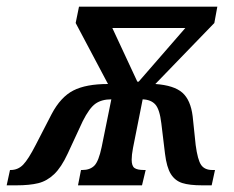

<svg xmlns="http://www.w3.org/2000/svg" viewBox="-66 -556 702 576"><path d="M-36 -46H-34Q-12 -46 3.5 -62Q19 -78 41 -121L89 -214Q116 -265 154 -284.5Q192 -304 258 -304L161 -487L171 -536H586L577 -487L400 -304Q456 -300 481 -278Q506 -256 512 -207L521 -121Q527 -76 537.5 -61Q548 -46 571 -46H579L569 0H541Q502 0 480.5 -7Q459 -14 446.5 -34Q434 -54 429 -95L418 -186Q413 -228 400 -242.5Q387 -257 362 -258L333 -112Q329 -91 329 -77Q329 -58 337.5 -52Q346 -46 366 -46H371L360 0H168L177 -46H181Q204 -46 217 -59Q230 -72 239 -115L268 -258Q239 -258 220.5 -245Q202 -232 182 -192L137 -95Q118 -54 96.5 -33.5Q75 -13 49 -6.5Q23 0 -17 0H-46ZM350 -311 490 -472H271L346 -311Z"/></svg>

Font: Noto Serif CondSemiBold
Style: Italic
Weight: 600
Width: 3
Italic angle: -12°
Designer: Monotype Design Team
Foundry: Monotype Imaging Inc.
Version: Version 1.001